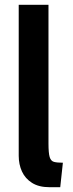

<svg xmlns="http://www.w3.org/2000/svg" viewBox="-20 -770 303 800"><path d="M186 10Q142 10 113.5 -8Q85 -26 71.5 -55.5Q58 -85 58 -121V-750H182V-172Q182 -132 187 -115.5Q192 -99 205 -95.5Q218 -92 242 -92L231 10Z"/></svg>

Font: Cabin VF Beta
Style: Regular
Weight: 400
Designer: Pablo Impallari
Foundry: Pablo Impallari. http://www.impallari.com Igino Marini. http://www.ikern.com
Version: Version 2.200